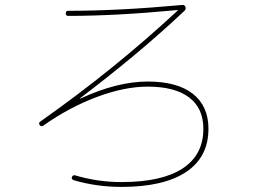

<svg xmlns="http://www.w3.org/2000/svg" viewBox="-20 -734 1040 774"><path d="M154.3 -227.5Q145.5 -221.7 139.6 -230.5Q134.8 -239.3 142.6 -244.1Q439.5 -453.1 696.3 -691.4Q697.3 -691.4 697.3 -692.4Q697.3 -693.4 694.3 -693.4Q447.3 -669.9 254.9 -669.9Q245.1 -669.9 245.1 -680.2Q245.1 -690.4 254.9 -690.4Q459 -690.4 713.9 -713.9Q723.6 -715.8 727.5 -706.1Q730.5 -697.3 724.6 -691.4Q544.9 -521.5 302.7 -337.9V-336.9H304.7Q452.1 -405.3 575.2 -405.3Q694.3 -405.3 757.3 -356Q820.3 -306.6 820.3 -214.8Q820.3 -100.6 730 -40.5Q639.6 19.5 469.7 19.5Q369.1 19.5 276.4 -7.8Q267.6 -11.7 269.5 -19.5Q273.4 -29.3 282.2 -27.3Q374 0 469.7 0Q631.8 0 715.8 -54.7Q799.8 -109.4 799.8 -214.8Q799.8 -297.9 742.2 -341.3Q684.6 -384.8 575.2 -384.8Q482.4 -384.8 371.1 -343.3Q259.8 -301.8 154.3 -227.5Z"/></svg>

Font: Rounded-L Mgen+ 2m thin
Style: Regular
Weight: 100
Designer: [Source Han Sans]
Ryoko NISHIZUKA  (kana & ideographs); Paul D. Hunt (Latin, Greek & Cyrillic); Wenlong ZHANG  (bopomofo
Version: Version 1.059.20150602